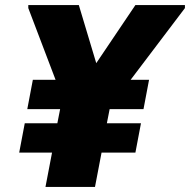

<svg xmlns="http://www.w3.org/2000/svg" viewBox="-20 -740 752 760"><path d="M56 -136 78 -252H207L218 -308H88L110 -424H200L92 -708V-720H292L361 -490L516 -720H712V-708L497 -424H570L548 -308H414L403 -252H538L516 -136H382L356 0H160L186 -136Z"/></svg>

Font: Kufam Black
Style: Italic
Weight: 900
Italic angle: -11°
Designer: Artur Schmal
Foundry: Original Type
Version: Version 1.301; ttfautohint (v1.8.3)